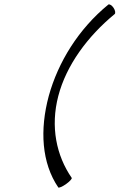

<svg xmlns="http://www.w3.org/2000/svg" viewBox="-20 -843 552 886"><path d="M480 -822C342 -709 248 -556 205 -400C163 -244 172 -91 249 22C251 25 267 19 284 7C301 -5 313 -18 311 -22C240 -125 212 -258 249 -400C286 -542 384 -675 509 -778C514 -782 512 -795 504 -807C496 -819 485 -825 480 -822Z"/></svg>

Font: Nupuram ExtraLight Oblique
Style: Regular
Weight: 200
Designer: Santhosh Thottingal (santhosh.thottingal@gmail.com)
Foundry: SMC
Version: Version 1.000